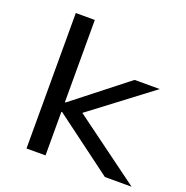

<svg xmlns="http://www.w3.org/2000/svg" viewBox="-126 -822 911 939"><g transform="rotate(20 329.0 -352.5)"><path d="M111 0V-705H210V-277H214L493 -496H624L283 -238L285 -274L658 0H519L214 -227H210V0Z"/></g></svg>

Font: Nunito Sans 7pt Expanded
Style: Regular
Weight: 400
Width: 7
Designer: Vernon Adams
Foundry: Vernon Adams
Version: Version 3.101;gftools[0.9.27]